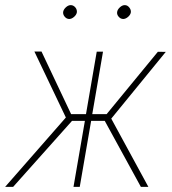

<svg xmlns="http://www.w3.org/2000/svg" viewBox="-63 -730 670 750"><path d="M346.2 -257.8H293L248.5 0H224.1L268.6 -257.8H218.3L-11.7 0H-43L194.3 -271L71.3 -528.8H99.1L214.8 -284.2H272.9L314.9 -528.3H339.4L297.4 -284.2H353.5L553.7 -527.8L584.5 -527.3L371.6 -266.6L516.6 0H487.3ZM183.6 -683.1Q185.1 -692.9 194.3 -701.4Q203.6 -710 213.4 -710Q218.8 -710 223.4 -707.5Q228 -705.1 231.4 -700.9Q234.9 -696.8 236.3 -691.9Q237.8 -687 237.3 -682.1Q235.8 -672.4 226.3 -664.1Q216.8 -655.8 207 -655.8Q196.8 -656.2 189.7 -664.8Q182.6 -673.3 183.6 -683.1ZM394.5 -683.1Q396 -692.9 405.3 -701.4Q414.6 -710 424.3 -710Q434.6 -710 441.9 -700.9Q449.2 -691.9 448.2 -682.1Q446.8 -672.4 437.3 -664.1Q427.7 -655.8 418 -655.8Q407.7 -656.2 400.4 -664.8Q393.1 -673.3 394.5 -683.1Z"/></svg>

Font: Roboto Mono Thin
Style: Italic
Weight: 250
Designer: Google
Version: Version 2.000985; 2015; ttfautohint (v1.3)